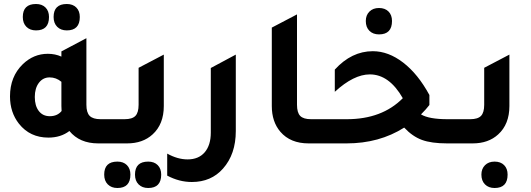

<svg xmlns="http://www.w3.org/2000/svg" viewBox="-20 -717 2657 960"><path d="M160 -565Q130 -565 112 -583Q94 -601 94 -632Q94 -697 160 -697Q190 -697 207.5 -679.5Q225 -662 225 -632Q225 -565 160 -565ZM314 -565Q284 -565 266 -583Q248 -601 248 -632Q248 -697 314 -697Q344 -697 361.5 -679.5Q379 -662 379 -632Q379 -565 314 -565ZM483 -121H573V0H471Q378 0 327 -62Q284 -29 222 -29Q130 -29 75 -98Q30 -155 30 -235Q30 -334 94 -396Q148 -448 219 -448Q256 -448 287 -434V-460L412 -526V-193Q412 -154 428.5 -137.5Q445 -121 483 -121ZM287 -308Q261 -330 228 -330Q195 -330 174.5 -303Q154 -276 154 -232Q154 -188 174 -162Q194 -136 229 -136Q267 -136 288 -162Q287 -170 287 -187Z M513 0V-121H603Q641 -121 657 -137.5Q673 -154 673 -193V-378L799 -444V-187Q799 -96 743 -45Q694 0 615 0ZM567 223Q537 223 519 205Q501 187 501 156Q501 91 567 91Q597 91 614.5 108.5Q632 126 632 156Q632 223 567 223ZM721 223Q691 223 673 205Q655 187 655 156Q655 91 721 91Q751 91 768.5 108.5Q786 126 786 156Q786 223 721 223Z M1159 -62Q1159 54 1095 126Q1036 193 939 193Q876 193 816 161V51Q868 80 918 80Q973 80 1003.5 44.5Q1034 9 1034 -54V-377L1159 -444Z M1523 0Q1432 0 1382 -58Q1339 -108 1339 -187V-579L1465 -645V-193Q1465 -154 1481 -137.5Q1497 -121 1535 -121H1625V0Z M1875 -545Q1845 -545 1827 -563Q1809 -581 1809 -612Q1809 -641 1827 -659Q1845 -677 1875 -677Q1905 -677 1922.5 -659.5Q1940 -642 1940 -612Q1940 -545 1875 -545ZM2217 -121H2301V0H2216Q2137 0 2089.5 -17.5Q2042 -35 2001 -79Q1876 0 1713 0H1565V-121H1714Q1890 -121 1994 -226Q1926 -345 1829 -345Q1749 -345 1654 -258V-369Q1738 -461 1844 -461Q1922 -461 1996 -404Q2070 -347 2127 -242V-192Q2111 -171 2085 -145Q2125 -121 2217 -121Z M2241 0V-121H2331Q2369 -121 2385 -137.5Q2401 -154 2401 -193V-378L2527 -444V-187Q2527 -96 2471 -45Q2422 0 2343 0ZM2453 223Q2423 223 2405 205Q2387 187 2387 156Q2387 127 2405 109Q2423 91 2453 91Q2483 91 2500.5 108.5Q2518 126 2518 156Q2518 223 2453 223Z"/></svg>

Font: Space Grotesk
Style: Bold
Weight: 700
Designer: Florian Karsten
Foundry: Florian Karsten
Version: Version 2.000